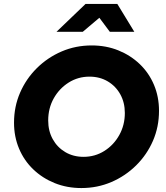

<svg xmlns="http://www.w3.org/2000/svg" viewBox="-20 -941 838 972"><path d="M392 11Q319 11 257 -14Q195 -39 148.5 -83.5Q102 -128 76.5 -188.5Q51 -249 51 -320Q51 -401 81.5 -471.5Q112 -542 166.5 -596Q221 -650 292 -680.5Q363 -711 444 -711Q517 -711 579 -686Q641 -661 687.5 -616.5Q734 -572 759.5 -511.5Q785 -451 785 -380Q785 -299 754.5 -228.5Q724 -158 669.5 -104Q615 -50 544 -19.5Q473 11 392 11ZM403 -147Q461 -147 508.5 -177Q556 -207 584 -257.5Q612 -308 612 -369Q612 -422 589 -463.5Q566 -505 525.5 -529Q485 -553 433 -553Q375 -553 327.5 -523Q280 -493 252 -443Q224 -393 224 -331Q224 -278 247 -236.5Q270 -195 310.5 -171Q351 -147 403 -147ZM266 -780 413 -921H574L660 -780H536L483 -851L399 -780Z"/></svg>

Font: Red Hat Display Black
Style: Italic
Weight: 900
Italic angle: -12°
Designer: Pentagram, MCKL
Foundry: Pentagram, MCKL
Version: Version 1.023; ttfautohint (v1.8.3)